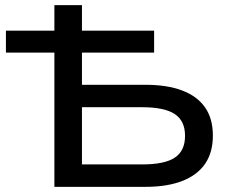

<svg xmlns="http://www.w3.org/2000/svg" viewBox="-20 -725 908 745"><path d="M191 0V-521H3V-606H191V-705H298V-606H578V-521H298V-396H545Q628 -396 686.5 -374Q745 -352 775.5 -308.5Q806 -265 806 -199Q806 -133 775.5 -89Q745 -45 686.5 -22.5Q628 0 545 0ZM298 -87H531Q619 -87 658.5 -113.5Q698 -140 698 -198Q698 -256 658 -282.5Q618 -309 531 -309H298Z"/></svg>

Font: Nunito Sans 7pt SemiExpanded Medium
Style: Regular
Weight: 500
Width: 6
Designer: Vernon Adams
Foundry: Vernon Adams
Version: Version 3.101;gftools[0.9.27]